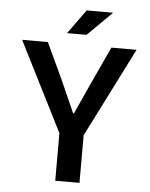

<svg xmlns="http://www.w3.org/2000/svg" viewBox="-56 -866 713 913"><g transform="rotate(5 300.0 -410.0)"><path d="M446.8 -819.8 330.1 -704.1H236.8L320.8 -819.8ZM242.2 0V-227.1L26.9 -653.8H149.9L231.9 -478Q257.8 -420.9 298.8 -327.1H303.2Q306.2 -335 332.5 -392.1Q358.9 -449.2 372.1 -479L453.1 -653.8H573.2L357.9 -227.1V0Z"/></g></svg>

Font: SourceCodePro-Semibold
Style: Regular
Weight: 600
Monospace: yes
Designer: Paul D. Hunt
Foundry: Adobe Systems Incorporated
Version: Version 1.009;PS 1.000;hotconv 1.0.70;makeotf.lib2.5.5900